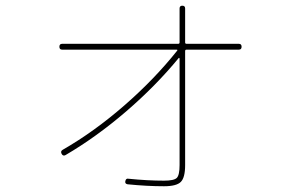

<svg xmlns="http://www.w3.org/2000/svg" viewBox="-20 -644 1040 674"><path d="M198.2 -469.7Q188.5 -469.7 188.5 -480Q188.5 -490.2 198.2 -490.2H605.5Q610.4 -490.2 610.4 -495.1V-614.3Q610.4 -624 620.1 -624Q629.9 -624 629.9 -614.3V-495.1Q629.9 -490.2 634.8 -490.2H818.4Q828.1 -490.2 828.1 -480Q828.1 -469.7 818.4 -469.7H634.8Q629.9 -469.7 629.9 -464.8V-64.5Q629.9 -20.5 614.7 -5.4Q599.6 9.8 555.7 9.8Q496.1 9.8 427.7 2.9Q418 1 419.9 -7.8Q421.9 -18.6 430.7 -16.6Q498 -9.8 555.7 -9.8Q590.8 -9.8 600.6 -19.5Q610.4 -29.3 610.4 -64.5V-438.5Q610.4 -439.5 609.4 -440.4Q608.4 -441.4 607.4 -440.4Q527.3 -342.8 422.9 -252.9Q318.4 -163.1 210 -99.6Q201.2 -94.7 196.3 -104Q191.4 -113.3 200.2 -118.2Q310.5 -181.6 416.5 -273.9Q522.5 -366.2 602.5 -466.8Q603.5 -469.7 600.6 -469.7Z"/></svg>

Font: Rounded Mgen+ 1m thin
Style: Regular
Weight: 100
Designer: [Source Han Sans]
Ryoko NISHIZUKA  (kana & ideographs); Paul D. Hunt (Latin, Greek & Cyrillic); Wenlong ZHANG  (bopomofo
Version: Version 1.059.20150602